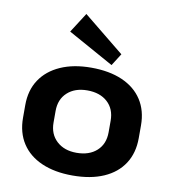

<svg xmlns="http://www.w3.org/2000/svg" viewBox="-90 -894 884 982"><g transform="rotate(10 352.5 -403.0)"><path d="M352 10Q259 10 191.5 -19.5Q124 -49 88 -104.5Q52 -160 52 -237V-303Q52 -380 88.5 -435Q125 -490 192.5 -520Q260 -550 352 -550Q446 -550 513.5 -520.5Q581 -491 617 -435.5Q653 -380 653 -303V-237Q653 -160 617 -104.5Q581 -49 513.5 -19.5Q446 10 352 10ZM352 -108Q418 -108 457 -143.5Q496 -179 496 -240V-300Q496 -361 457 -396.5Q418 -432 352 -432Q288 -432 249 -396.5Q210 -361 210 -300V-240Q210 -180 249 -144Q288 -108 352 -108ZM491 -644 451 -581 213 -713 279 -816Z"/></g></svg>

Font: Pathway Extreme 8pt Thin 12pt
Style: Bold
Weight: 700
Version: Version 1.001;gftools[0.9.26]